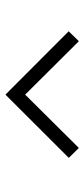

<svg xmlns="http://www.w3.org/2000/svg" viewBox="178 -954 310 706"><g transform="rotate(-90 333.0 -601.0)"><path d="M142 -466 338 -663.5 534.5 -466 571 -503.5 338 -736 105.5 -503Z"/></g></svg>

Font: Hauora Light
Style: Regular
Weight: 300
Designer: Wayne Shih
Foundry: WCYS
Version: Version 1.001;hotconv 1.0.109;makeotfexe 2.5.65596